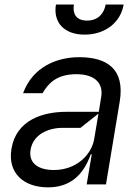

<svg xmlns="http://www.w3.org/2000/svg" viewBox="-20 -801 600 834"><path d="M438.9 -781.2C432.5 -744.3 407.7 -711.6 358 -711.6C308.2 -711.6 294.7 -744.3 301.1 -781.2H223C210.2 -704.5 257.8 -650.6 347.3 -650.6C438.2 -650.6 504.3 -704.5 517 -781.2ZM188.2 12.8C283 12.8 341.3 -38.4 374.3 -130.7H378.6L356.5 0H440.3L500 -359.4C523.4 -500.7 445.7 -552.6 323.9 -552.6C229.8 -552.6 122.9 -512.4 80.3 -396.3H164.8C190 -438.9 225.9 -478.7 311.8 -478.7C394.2 -478.7 429 -437.5 419.7 -380.7L409.1 -315.3H268.5C165.8 -315.3 50.4 -279.8 29.8 -154.8C12.1 -48.3 84.2 12.8 188.2 12.8ZM213.8 -62.5C146.3 -62.5 103 -92.3 112.9 -150.6C123.2 -214.5 186.1 -245.7 252.1 -245.7H329.5L407.7 -307.5L389.2 -197.4C377.8 -129.3 312.5 -62.5 213.8 -62.5Z"/></svg>

Font: Riot Sans 2.0
Style: Italic
Weight: 400
Italic angle: -9.39999°
Designer: Rasmus Andersson
Foundry: rsms
Version: Version 3.006;hotconv 1.0.109;makeotfexe 2.5.65596